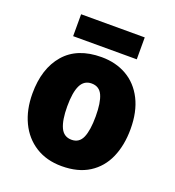

<svg xmlns="http://www.w3.org/2000/svg" viewBox="-134 -832 861 947"><g transform="rotate(20 296.5 -358.5)"><path d="M553 -278Q553 -193 524.5 -128Q496 -63 438.5 -26.5Q381 10 295 10Q216 10 158 -26.5Q100 -63 69 -128Q38 -193 38 -278Q38 -409 104.5 -486Q171 -563 298 -563Q373 -563 430.5 -530Q488 -497 520.5 -433Q553 -369 553 -278ZM221 -277Q221 -205 238.5 -167Q256 -129 297 -129Q337 -129 353.5 -167Q370 -205 370 -278Q370 -350 353.5 -387Q337 -424 296 -424Q257 -424 239 -387.5Q221 -351 221 -277ZM464 -727V-612H130V-727Z"/></g></svg>

Font: Noto Sans Tamil SemiCondensed Black
Style: Regular
Weight: 900
Width: 4
Designer: Jelle Bosma - Monotype Design Team
Foundry: Monotype Imaging Inc.
Version: Version 2.004; ttfautohint (v1.8.4.7-5d5b)